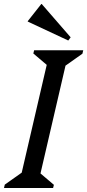

<svg xmlns="http://www.w3.org/2000/svg" viewBox="-45 -942 437 962"><path d="M-25 0 -21 -17 95 -99 55 -39 197 -651 221 -590 122 -674 126 -690H372L368 -673L252 -591L292 -651L150 -39L126 -100L225 -16L221 0ZM297 -739 94 -834V-836L162 -922H164L309 -755Z"/></svg>

Font: Platypi Light Light
Style: Italic
Weight: 300
Italic angle: -13°
Version: Version 1.200